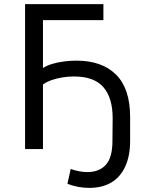

<svg xmlns="http://www.w3.org/2000/svg" viewBox="-20 -725 711 934"><path d="M415 189Q385 189 357.5 183.5Q330 178 308 169L324 97Q344 104 364 108Q384 112 406 112Q463 112 495 76.5Q527 41 527 -39L528 -150Q528 -250 482.5 -301.5Q437 -353 340 -353Q312 -353 284 -348.5Q256 -344 231.5 -335.5Q207 -327 189 -314V0H102V-705H483V-627H189V-394Q207 -406 233.5 -414Q260 -422 291 -426Q322 -430 352 -430Q476 -430 544.5 -362Q613 -294 613 -156V-40Q613 34 589 85.5Q565 137 521 163Q477 189 415 189Z"/></svg>

Font: Nunito Sans 7pt SemiCondensed
Style: Regular
Weight: 400
Width: 4
Designer: Vernon Adams
Foundry: Vernon Adams
Version: Version 3.101;gftools[0.9.27]